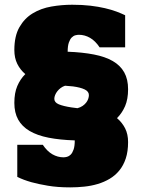

<svg xmlns="http://www.w3.org/2000/svg" viewBox="-20 -790 616 830"><path d="M42 -345.2Q42 -388.2 54.7 -418Q67.4 -447.8 89.4 -469.7Q67.4 -488.3 54.7 -513.9Q42 -539.6 42 -573.7Q42 -634.3 64 -672.6Q85.9 -710.9 121.6 -732.4Q157.2 -753.9 201.9 -761.7Q246.6 -769.5 292 -769.5Q335.4 -769.5 370.6 -765.4Q405.8 -761.2 433.8 -754.6Q461.9 -748 483.4 -740Q504.9 -731.9 521 -724.1V-585.4H410.6Q392.1 -613.3 369.1 -626.5Q346.2 -639.6 321.3 -639.6Q314.5 -639.6 305.9 -637.5Q297.4 -635.3 290 -627.9Q282.7 -620.6 277.6 -606Q272.5 -591.3 272.5 -566.4Q336.9 -564 386 -554.4Q435.1 -544.9 467.8 -525.9Q500.5 -506.8 517.1 -477.1Q533.7 -447.3 533.7 -404.3Q533.7 -361.3 520.8 -331.3Q507.8 -301.3 485.8 -279.3Q507.8 -260.7 520.8 -235.4Q533.7 -210 533.7 -175.8Q533.7 -135.3 523.7 -105Q513.7 -74.7 495.8 -53Q478 -31.2 454.1 -17.1Q430.2 -2.9 402.3 5.4Q374.5 13.7 344.2 16.8Q314 20 283.7 20Q229 20 187.3 12.9Q145.5 5.9 115.7 -2.4Q98.6 -7.3 83.5 -12.9Q68.4 -18.6 54.7 -25.4V-164.1H165Q183.6 -136.2 206.5 -123Q229.5 -109.9 254.4 -109.9Q261.2 -109.9 269.8 -112.1Q278.3 -114.3 285.6 -121.6Q293 -128.9 298.1 -143.6Q303.2 -158.2 303.2 -183.1Q238.8 -185.1 189.7 -194.8Q140.6 -204.6 107.9 -223.9Q75.2 -243.2 58.6 -272.9Q42 -302.7 42 -345.2ZM261.2 -419.4Q251 -416 242.4 -409.7Q233.9 -403.3 227.8 -395.5Q221.7 -387.7 218.3 -379.2Q214.8 -370.6 214.8 -362.8Q214.8 -347.2 234.1 -339.1Q253.4 -331.1 288.6 -325.7L314.9 -322.3Q327.6 -325.7 336.9 -332Q346.2 -338.4 352.3 -346.2Q358.4 -354 361.3 -362.5Q364.3 -371.1 364.3 -378.9Q364.3 -394.5 346.2 -403.3Q328.1 -412.1 295.4 -416.5Z"/></svg>

Font: Holtwood One SC
Style: Regular
Weight: 400
Version: Version 1.000